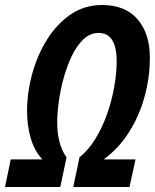

<svg xmlns="http://www.w3.org/2000/svg" viewBox="-59 -745 619 765"><path d="M-39.1 0 -16.1 -109.9H109.9Q77.6 -144.5 63.2 -195.1Q48.8 -245.6 48.8 -300.8Q48.8 -376 69.3 -450.9Q89.8 -525.9 128.7 -587.9Q167.5 -649.9 222.7 -687.5Q277.8 -725.1 347.2 -725.1Q440.4 -725.1 489.3 -668Q538.1 -610.8 538.1 -516.1Q538.1 -435.1 516.6 -358.2Q495.1 -281.2 454.1 -217Q413.1 -152.8 354 -109.9H481L457 0H232.9L257.8 -118.2Q293.9 -147.5 321.5 -192.6Q349.1 -237.8 367.9 -291.3Q386.7 -344.7 396.2 -399.2Q405.8 -453.6 405.8 -501Q405.8 -613.8 334 -613.8Q300.3 -613.8 273.7 -588.6Q247.1 -563.5 227.5 -522.9Q208 -482.4 194.8 -434.6Q181.6 -386.7 175.3 -340.1Q168.9 -293.5 168.9 -257.8Q168.9 -169.9 206.1 -118.2L181.2 0Z"/></svg>

Font: Open Sans Condensed
Style: Bold Italic
Weight: 700
Width: 3
Italic angle: -12°
Designer: Monotype Design Team
Foundry: Monotype Imaging Inc.
Version: Version 3.003; ttfautohint (v1.8.4)